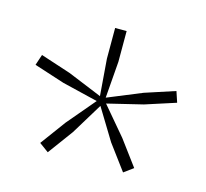

<svg xmlns="http://www.w3.org/2000/svg" viewBox="-65 -881 554 516"><g transform="rotate(15 212.0 -623.0)"><path d="M225 -605.5 291 -527.5 343 -457.5 317 -438.5 265 -508.5 212 -595.5 159 -508.5 107.5 -438.5 81.5 -457.5 133 -527.5 199 -605.5 100 -629.5 15 -657 25 -687 109 -659.5 204 -620.5 196 -722.5V-808H228V-722.5L220 -620.5L315 -659.5L399 -687L409 -657L324 -629.5Z"/></g></svg>

Font: Encode Sans Semi Condensed Thin
Style: Regular
Weight: 100
Width: 4
Designer: Multiple Designers
Foundry: Impallari Type
Version: Version 3.000; ttfautohint (v1.8.3) -l 8 -r 50 -G 200 -x 14 